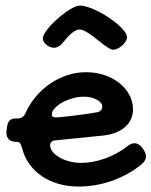

<svg xmlns="http://www.w3.org/2000/svg" viewBox="-20 -645 556 705"><path d="M446.3 -106.9Q460.4 -119.1 474.1 -119.1Q481.9 -119.1 488.3 -115.2Q494.6 -111.3 502.4 -103Q509.8 -91.8 512.9 -84.7Q516.1 -77.6 516.1 -70.8Q516.1 -56.2 501.5 -43Q478 -23.4 450.7 -8.1Q423.3 7.3 393.6 18.1Q363.8 28.8 332 34.4Q300.3 40 269 40Q229.5 40 194.8 30Q160.2 20 133.1 1.5Q106 -17.1 87.4 -43.2Q68.8 -69.3 61 -102.1Q56.6 -115.7 53 -119.9Q49.3 -124 41 -124Q22.9 -124 13.2 -132.8Q3.4 -141.6 3.4 -158.2Q3.4 -165 4.4 -167L5.4 -176.8Q7.8 -194.3 14.9 -202.1Q22 -210 37.1 -210H44.4Q64.9 -210 73.2 -229Q88.4 -262.7 111.8 -290.5Q135.3 -318.4 164.6 -338.1Q193.8 -357.9 227.3 -368.9Q260.7 -379.9 295.4 -379.9Q331.5 -379.9 363 -369.4Q394.5 -358.9 418 -340.3Q441.4 -321.8 454.8 -296.9Q468.3 -272 468.3 -243.2Q468.3 -223.1 460.4 -206.5Q452.6 -189.9 438 -177.5Q423.3 -165 402.6 -157.2Q381.8 -149.4 355.5 -147L186 -129.9Q176.3 -129.9 170.2 -125Q164.1 -120.1 164.1 -111.8Q164.1 -99.1 173.6 -87.4Q183.1 -75.7 199 -66.7Q214.8 -57.6 235.6 -52.2Q256.3 -46.9 278.3 -46.9Q299.3 -46.9 321.5 -51Q343.8 -55.2 365.5 -63Q387.2 -70.8 407.7 -81.8Q428.2 -92.8 446.3 -106.9ZM337.4 -232.9Q344.7 -234.4 350.1 -240Q355.5 -245.6 355.5 -253.9Q355.5 -261.2 350.1 -267.6Q344.7 -273.9 335.4 -279.1Q326.2 -284.2 314 -287.1Q301.8 -290 288.1 -290Q268.1 -290 247.1 -284.2Q226.1 -278.3 209 -268.8Q191.9 -259.3 181.2 -247.8Q170.4 -236.3 170.4 -225.1Q170.4 -213.9 184.1 -213.9Q192.4 -213.9 210.9 -215.8Q229.5 -217.8 252 -220.5Q274.4 -223.1 297.4 -226.6Q320.3 -230 337.4 -232.9ZM210.9 -488.3Q203.6 -479.5 195.3 -474.6Q187 -469.7 178.2 -469.7Q170.4 -469.7 163.1 -472.9Q155.8 -476.1 149.9 -481Q144 -485.8 140.6 -492.2Q137.2 -498.5 137.2 -504.4Q137.2 -512.2 144.8 -524.2Q152.3 -536.1 164.3 -549.6Q176.3 -563 191.2 -576.2Q206.1 -589.4 221.2 -600.1Q236.3 -610.8 250 -617.7Q263.7 -624.5 272.9 -624.5Q286.6 -624.5 304.7 -618.4Q322.8 -612.3 342 -602.5Q361.3 -592.8 379.9 -580.3Q398.4 -567.9 413.3 -554.9Q428.2 -542 437.3 -529.8Q446.3 -517.6 446.3 -508.3Q446.3 -500.5 440.9 -492.2Q435.5 -483.9 428 -477.3Q420.4 -470.7 411.6 -466.6Q402.8 -462.4 396 -462.4Q389.2 -462.4 379.9 -468Q370.6 -473.6 359.6 -481.7Q348.6 -489.7 336.9 -499.5Q325.2 -509.3 313.7 -517.3Q302.2 -525.4 291.5 -531Q280.8 -536.6 272 -536.6Q264.2 -536.6 256.1 -532Q248 -527.3 240 -520.3Q231.9 -513.2 224.6 -504.6Q217.3 -496.1 210.9 -488.3Z"/></svg>

Font: Gochi Hand Cyrillic
Style: Regular
Weight: 400
Designer: Juan Pablo del Peral; Denis Ignatov
Foundry: Juan Pablo del Peral; Denis Ignatov
Version: Version 1.00 June 29, 2018, initial release